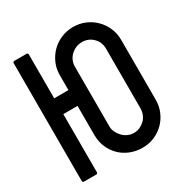

<svg xmlns="http://www.w3.org/2000/svg" viewBox="-173 -922 1019 1052"><g transform="rotate(-30 336.0 -396.0)"><path d="M136 -14H60Q50 -14 50 -24V-768Q50 -778 60 -778H136Q146 -778 146 -768V-491H236V-585Q236 -626 251.5 -661Q267 -696 293 -722Q319 -748 354.5 -763Q390 -778 431 -778Q471 -778 506 -763Q541 -748 567.5 -721.5Q594 -695 609 -660Q624 -625 624 -585V-207Q624 -166 609 -131Q594 -96 568 -70Q542 -44 507 -29Q472 -14 431 -14Q390 -14 354 -28.5Q318 -43 292 -69Q266 -95 251 -130Q236 -165 236 -207V-391H146V-24Q146 -14 136 -14ZM528 -207V-585Q528 -626 500 -654Q472 -682 431 -682Q411 -682 393 -674.5Q375 -667 361 -654Q347 -641 339 -623Q331 -605 331 -585V-207Q331 -187 339.5 -169.5Q348 -152 361.5 -138Q375 -124 393 -116Q411 -108 431 -108Q451 -108 468.5 -116Q486 -124 500 -138V-137Q513 -151 520.5 -169Q528 -187 528 -207Z"/></g></svg>

Font: Kanalisirung
Style: Regular
Weight: 500
Designer: Peter Wiegel
Foundry: Peter Wiegel
Version: 1.000